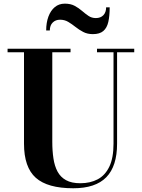

<svg xmlns="http://www.w3.org/2000/svg" viewBox="-20 -1017 780 1052"><path d="M715.5 -750V-730.5H621.5V-230Q621.5 -106.5 562.5 -46Q503.5 14.5 381.5 14.5Q240.5 14.5 176 -43Q111.5 -100.5 111.5 -230V-730.5H21.5V-750H366.5V-730.5H266.5V-240Q266.5 -190.5 272.8 -149Q279 -107.5 295.2 -77Q311.5 -46.5 341.8 -29.8Q372 -13 420 -13Q474.5 -13 515.2 -34.5Q556 -56 579 -103.8Q602 -151.5 602 -230V-730.5H511.5V-750ZM489 -830Q458.5 -830 435.8 -842Q413 -854 393.5 -869.5Q374 -885 354 -897Q334 -909 309 -909Q284.5 -909 268.8 -893.5Q253 -878 253 -850H233Q233 -892.5 245.2 -925.8Q257.5 -959 280.2 -978Q303 -997 335 -997Q367 -997 389.2 -985Q411.5 -973 429.2 -957.5Q447 -942 464.8 -930Q482.5 -918 505 -918Q531.5 -918 546.5 -933.8Q561.5 -949.5 561.5 -977H581Q581 -930 573.5 -897Q566 -864 546 -847Q526 -830 489 -830Z"/></svg>

Font: Bodoni Moda 11pt
Style: Bold
Weight: 700
Designer: Owen Earl
Foundry: indestructible type
Version: Version 2.004